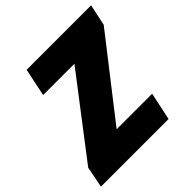

<svg xmlns="http://www.w3.org/2000/svg" viewBox="-232 -864 1014 1014"><g transform="rotate(-45 275.0 -357.0)"><path d="M460 0H-44.9L-22 -118.2L314.9 -558.1H81.1L113.8 -713.9H595.2L569.8 -594.2L228 -155.8H493.2Z"/></g></svg>

Font: Open Sans Extrabold
Style: Italic
Weight: 800
Italic angle: -12°
Foundry: Ascender Corporation
Version: Version 1.10